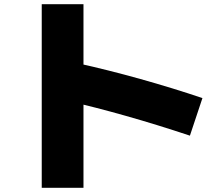

<svg xmlns="http://www.w3.org/2000/svg" viewBox="-20 -820 1040 920"><path d="M890 -170Q734 -222 584 -264.5Q434 -307 302 -337L352 -517Q497 -485 652.5 -441.5Q808 -398 950 -350ZM180 80V-800H380V80Z"/></svg>

Font: M PLUS 1 Thin Black
Style: Regular
Weight: 900
Version: Version 1.001